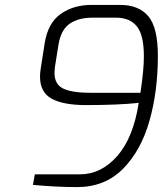

<svg xmlns="http://www.w3.org/2000/svg" viewBox="-20 -758 668 782"><path d="M623 -531Q623 -386 588.5 -265Q554 -144 480.5 -70Q407 4 294 4Q208 4 114 -5L122 -48H306Q392 -48 457.5 -122.5Q523 -197 545 -339Q461 -330 330 -330Q238 -330 190.5 -356Q143 -382 143 -446Q143 -461 146 -480L162 -582Q175 -664 227 -701Q279 -738 353 -738H469Q545 -738 584 -692Q623 -646 623 -531ZM355 -686Q300 -686 264 -661.5Q228 -637 218 -575L204 -487Q202 -469 202 -461Q202 -414 238 -397Q274 -380 349 -380H552Q566 -473 566 -528Q566 -615 537.5 -650.5Q509 -686 453 -686Z"/></svg>

Font: Exo Light
Style: Italic
Weight: 300
Italic angle: -9°
Designer: Natanael Gama
Foundry: Natanael Gama
Version: Version 1.500; ttfautohint (v1.6)